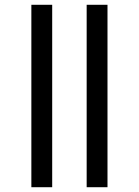

<svg xmlns="http://www.w3.org/2000/svg" viewBox="-20 -782 580 802"><path d="M111 0H198V-762H111ZM342 0H429V-762H342Z"/></svg>

Font: Noto Sans SemiCondensed Medium
Style: Regular
Weight: 500
Width: 4
Designer: Monotype Design Team
Foundry: Monotype Imaging Inc.
Version: Version 2.013